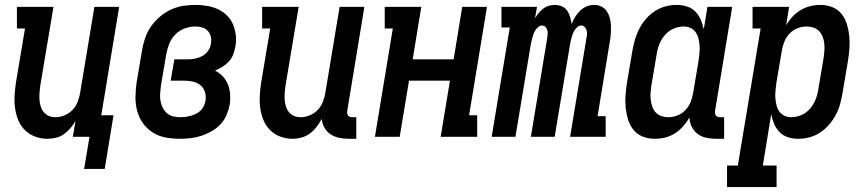

<svg xmlns="http://www.w3.org/2000/svg" viewBox="-20 -558 3540 783"><path d="M323 131 345 0H277L288 -65Q279 -49 267 -35Q255 -21 240 -10.5Q225 0 207.5 4Q190 8 173 8Q147 8 123 -1Q99 -10 81.5 -27.5Q64 -45 54.5 -68Q45 -91 41.5 -116.5Q38 -142 39.5 -168.5Q41 -195 45 -221L82 -442H49V-530H198L144 -207Q142 -193 141 -178.5Q140 -164 141 -150.5Q142 -137 146 -124Q150 -111 158.5 -100.5Q167 -90 179.5 -85Q192 -80 207 -80Q225 -80 244 -88Q263 -96 276.5 -110.5Q290 -125 297 -143.5Q304 -162 307 -181L365 -530H466L393 -88H443L407 131Z M713 8Q683 8 654.5 2.5Q626 -3 602.5 -18Q579 -33 563 -55.5Q547 -78 539.5 -105.5Q532 -133 532.5 -162.5Q533 -192 537 -221L559 -351Q563 -377 571.5 -402Q580 -427 595 -449Q610 -471 631 -489Q652 -507 676.5 -518.5Q701 -530 726.5 -534Q752 -538 778 -538Q801 -538 824.5 -534Q848 -530 868.5 -520.5Q889 -511 905 -495.5Q921 -480 930 -459Q939 -438 941.5 -414.5Q944 -391 940 -368Q937 -352 931 -336Q925 -320 913.5 -307.5Q902 -295 887.5 -286Q873 -277 857 -270Q875 -261 888.5 -246.5Q902 -232 909.5 -213.5Q917 -195 918.5 -174Q920 -153 917 -132Q913 -111 904 -89.5Q895 -68 879 -51Q863 -34 842.5 -22.5Q822 -11 800.5 -4Q779 3 757 5.5Q735 8 713 8ZM715 -80Q726 -80 737 -81.5Q748 -83 758.5 -86Q769 -89 779.5 -94Q790 -99 798.5 -107.5Q807 -116 811.5 -126.5Q816 -137 818 -147Q821 -165 816 -182Q811 -199 798 -210Q785 -221 767.5 -225Q750 -229 732 -229H676L691 -316H746Q761 -316 776 -319Q791 -322 805 -329.5Q819 -337 828.5 -350.5Q838 -364 840 -379Q843 -393 840 -407.5Q837 -422 827.5 -432Q818 -442 804.5 -446Q791 -450 776 -450Q755 -450 733 -442Q711 -434 695 -417.5Q679 -401 670.5 -380Q662 -359 658 -337L636 -207Q634 -192 633 -176.5Q632 -161 634.5 -146.5Q637 -132 643.5 -119Q650 -106 660.5 -96.5Q671 -87 685.5 -83.5Q700 -80 715 -80Z M1173 8Q1147 8 1123 -1Q1099 -10 1081.5 -27.5Q1064 -45 1054.5 -68Q1045 -91 1041.5 -116.5Q1038 -142 1039.5 -168.5Q1041 -195 1045 -221L1082 -442H1049V-530H1198L1144 -207Q1142 -193 1141 -178.5Q1140 -164 1141 -150.5Q1142 -137 1146 -124Q1150 -111 1158.5 -100.5Q1167 -90 1179.5 -85Q1192 -80 1207 -80Q1225 -80 1244 -88Q1263 -96 1276.5 -110.5Q1290 -125 1297 -143.5Q1304 -162 1307 -181L1365 -530H1466L1396 -105Q1395 -100 1396 -95Q1397 -90 1399.5 -86.5Q1402 -83 1407 -81.5Q1412 -80 1417 -80H1433V8H1402Q1382 8 1363 4Q1344 0 1328.5 -10Q1313 -20 1303.5 -36.5Q1294 -53 1292 -73Q1283 -56 1271 -40.5Q1259 -25 1243.5 -13.5Q1228 -2 1209.5 3Q1191 8 1173 8Z M1509 0 1582 -442H1549V-530H1698L1663 -316H1830L1865 -530H1966L1893 -88H1926V0H1777L1815 -229H1648L1610 0Z M1985 0 2059 -446H2025V-530H2170L2162 -484Q2169 -495 2177 -505Q2185 -515 2195.5 -523Q2206 -531 2218.5 -534.5Q2231 -538 2243 -538Q2258 -538 2271.5 -532Q2285 -526 2293 -514.5Q2301 -503 2305 -489Q2309 -475 2311 -460Q2317 -475 2325.5 -489Q2334 -503 2346 -514.5Q2358 -526 2373 -532Q2388 -538 2403 -538Q2419 -538 2433 -531Q2447 -524 2455 -511.5Q2463 -499 2467 -484Q2471 -469 2471.5 -453Q2472 -437 2471 -421Q2470 -405 2467 -389L2417 -84H2450V0H2305L2372 -405Q2374 -413 2374 -421Q2374 -429 2371.5 -436.5Q2369 -444 2363.5 -449Q2358 -454 2350 -454Q2342 -454 2335 -448Q2328 -442 2323.5 -435Q2319 -428 2316 -420Q2313 -412 2311 -404.5Q2309 -397 2307 -389Q2305 -381 2304 -373L2242 0H2145L2212 -405Q2213 -413 2213.5 -421Q2214 -429 2211.5 -436.5Q2209 -444 2203.5 -449Q2198 -454 2190 -454Q2182 -454 2175 -448Q2168 -442 2163.5 -435Q2159 -428 2156 -420Q2153 -412 2151 -404.5Q2149 -397 2147 -389Q2145 -381 2144 -373L2082 0Z M2650 8Q2624 8 2601 -1Q2578 -10 2563 -29Q2548 -48 2541 -71.5Q2534 -95 2531.5 -119.5Q2529 -144 2531 -170Q2533 -196 2537 -221L2559 -351Q2563 -374 2569.5 -396.5Q2576 -419 2587 -440.5Q2598 -462 2614 -480.5Q2630 -499 2650.5 -512.5Q2671 -526 2694 -532Q2717 -538 2740 -538Q2762 -538 2782 -531.5Q2802 -525 2816 -510.5Q2830 -496 2838 -477Q2846 -458 2850 -438L2865 -530H2966L2896 -105Q2895 -100 2896 -95Q2897 -90 2899.5 -86.5Q2902 -83 2907 -81.5Q2912 -80 2917 -80H2933V8H2902Q2881 8 2861 4Q2841 0 2825.5 -11.5Q2810 -23 2801 -41Q2792 -59 2792 -79Q2781 -60 2766 -43Q2751 -26 2732 -14Q2713 -2 2692 3Q2671 8 2650 8ZM2706 -80Q2725 -80 2743.5 -87.5Q2762 -95 2776 -110Q2790 -125 2797 -143.5Q2804 -162 2807 -181L2829 -311Q2831 -326 2832.5 -341.5Q2834 -357 2833 -371.5Q2832 -386 2828.5 -400.5Q2825 -415 2817 -426.5Q2809 -438 2796 -444Q2783 -450 2768 -450Q2747 -450 2726.5 -441Q2706 -432 2691.5 -415Q2677 -398 2669 -378Q2661 -358 2658 -337L2636 -207Q2634 -193 2633 -178Q2632 -163 2634 -149Q2636 -135 2640.5 -122Q2645 -109 2654.5 -99Q2664 -89 2677.5 -84.5Q2691 -80 2706 -80Z M2945 205V117H2989L3082 -442H3049V-530H3198L3186 -455Q3197 -474 3212 -490Q3227 -506 3245.5 -517Q3264 -528 3284.5 -533Q3305 -538 3325 -538Q3351 -538 3374 -529Q3397 -520 3412 -501Q3427 -482 3434 -458.5Q3441 -435 3443.5 -410.5Q3446 -386 3444 -360Q3442 -334 3438 -309L3416 -179Q3412 -156 3406 -133.5Q3400 -111 3388.5 -89.5Q3377 -68 3361 -49.5Q3345 -31 3324.5 -17.5Q3304 -4 3281 2Q3258 8 3235 8Q3213 8 3193 1.5Q3173 -5 3159 -19.5Q3145 -34 3137 -53Q3129 -72 3125 -92L3091 117H3147V205ZM3207 -80Q3228 -80 3248.5 -89Q3269 -98 3283.5 -115Q3298 -132 3306 -152Q3314 -172 3317 -193L3339 -323Q3341 -337 3342 -352Q3343 -367 3341.5 -381Q3340 -395 3335 -408Q3330 -421 3320.5 -431Q3311 -441 3297.5 -445.5Q3284 -450 3269 -450Q3250 -450 3231.5 -442.5Q3213 -435 3199 -420Q3185 -405 3178 -386.5Q3171 -368 3168 -349L3146 -219Q3144 -204 3142.5 -188.5Q3141 -173 3142 -158.5Q3143 -144 3146.5 -129.5Q3150 -115 3158 -103.5Q3166 -92 3179 -86Q3192 -80 3207 -80Z"/></svg>

Font: Iosevka Slab Semibold
Style: Italic
Weight: 600
Italic angle: -9°
Monospace: yes
Designer: Belleve Invis
Foundry: Belleve Invis
Version: Version 11.1.1; ttfautohint (v1.8.3)